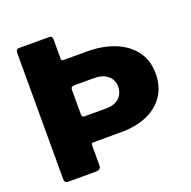

<svg xmlns="http://www.w3.org/2000/svg" viewBox="-130 -871 995 1000"><g transform="rotate(-20 367.0 -371.0)"><path d="M429 -148H274Q263 -148 263 -137V-26Q263 -12 256 -6Q249 0 233 0H84Q71 0 66 -5.5Q61 -11 61 -23V-721Q61 -731 65.5 -736.5Q70 -742 78 -742H246Q263 -742 263 -723V-615Q263 -604 272 -604H405Q489 -604 556 -578Q623 -552 662.5 -500.5Q702 -449 702 -374Q702 -303 667.5 -252Q633 -201 571.5 -174.5Q510 -148 429 -148ZM393 -461H284Q272 -461 267.5 -456.5Q263 -452 263 -441V-311Q263 -300 266 -295.5Q269 -291 278 -291H399Q443 -291 469 -314.5Q495 -338 495 -377Q495 -416 466.5 -438.5Q438 -461 393 -461Z"/></g></svg>

Font: Libre Franklin ExtraBold
Style: Regular
Weight: 800
Designer: Pablo Impallari, Rodrigo Fuenzalida
Foundry: Impallari Type
Version: Version 1.002; ttfautohint (v1.5)